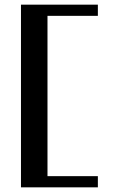

<svg xmlns="http://www.w3.org/2000/svg" viewBox="-20 -804 510 824"><path d="M70 -784H400V-736H183.8V-48H400V0H70Z"/></svg>

Font: Facade Sud
Style: Regular
Weight: 100
Designer: Éléonore Fines
Foundry: Velvetyne Type Foundry
Version: Version 1.001;Glyphs 3.2 (3202)